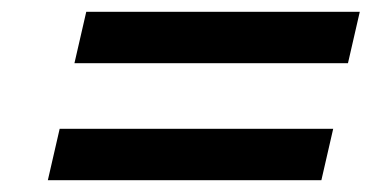

<svg xmlns="http://www.w3.org/2000/svg" viewBox="-20 -444 629 325"><path d="M126 -424H589L569 -337H106ZM81 -226H544L524 -139H61Z"/></svg>

Font: Panefresco 600wt
Style: Italic
Weight: 600
Foundry: Campivisivi & Chank Co
Version: Version 1.000